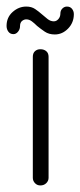

<svg xmlns="http://www.w3.org/2000/svg" viewBox="-45 -555 245 585"><path d="M78 10Q68 10 61.5 3Q55 -4 55 -13V-382Q55 -393 61.5 -399Q68 -405 78 -405Q89 -405 96 -399Q103 -393 103 -382V-13Q103 -4 96 3Q89 10 78 10ZM122 -450Q104 -450 91.5 -458.5Q79 -467 68 -476Q60 -484 52 -490Q44 -496 35 -496Q28 -496 22 -491Q16 -486 16 -475Q16 -466 10 -458.5Q4 -451 -4 -451Q-14 -451 -19.5 -458.5Q-25 -466 -25 -476Q-25 -502 -6.5 -518.5Q12 -535 35 -535Q51 -535 62 -527.5Q73 -520 82 -512Q91 -504 100 -497Q109 -490 119 -490Q127 -490 133 -497Q139 -504 139 -514Q139 -523 145 -529Q151 -535 159 -535Q169 -535 174.5 -528Q180 -521 180 -512Q180 -486 162.5 -468Q145 -450 122 -450Z"/></svg>

Font: Dongle Light
Style: Regular
Weight: 300
Designer: Yanghee Ryu
Foundry: Yanghee Ryu
Version: Version 2.000